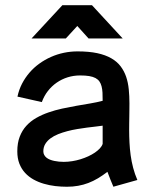

<svg xmlns="http://www.w3.org/2000/svg" viewBox="-20 -710 596 739"><path d="M508.7 -17.2Q498.8 -40.1 492.5 -64.1Q486.2 -88 482.9 -112.3Q479.6 -136.5 478.4 -161.1Q477.1 -185.6 477.1 -209.4Q477.1 -222.3 477.3 -235.3Q477.5 -248.3 477.7 -261.5Q477.8 -274.6 478 -287.2Q478.2 -299.8 478.2 -311.8Q478.2 -340.2 475.6 -366.3Q473 -392.4 465.5 -414.6Q457.9 -436.7 444.3 -454.7Q430.8 -472.8 408.4 -485.6Q386.1 -498.5 354.2 -505.4Q322.2 -512.2 278.1 -512.2Q251.7 -512.2 225.8 -506.8Q199.9 -501.4 176.2 -490.8Q152.4 -480.3 131.4 -465.1Q110.4 -450 93.7 -430.6Q76.9 -411.2 64.8 -387.9Q52.8 -364.6 47.2 -338.1L141 -317.1Q149.6 -340.8 164.4 -359.8Q179.2 -378.8 198.4 -392Q217.6 -405.3 240.5 -412.5Q263.5 -419.6 288.2 -419.6Q308.9 -419.6 323.4 -417.2Q337.9 -414.7 347.5 -409.6Q357.1 -404.4 362.6 -396.6Q368.1 -388.8 370.9 -377.9Q373.8 -367 374.5 -353.2Q375.1 -339.4 375.1 -322Q352.8 -316.2 327 -311.8Q301.1 -307.4 273.8 -302.7Q246.6 -297.9 219.1 -292Q191.7 -286 166.5 -277.2Q141.2 -268.5 119.4 -256Q97.6 -243.6 81.3 -225.7Q65.1 -207.9 55.9 -183.8Q46.6 -159.8 46.6 -127.5Q46.6 -100.8 54.5 -80.3Q62.5 -59.9 76.4 -44.7Q90.3 -29.6 108.9 -19.2Q127.5 -8.9 148.9 -2.7Q170.2 3.5 192.9 6.2Q215.5 8.8 237.5 8.8Q260.4 8.8 280.8 5.1Q301.2 1.5 320 -5.7Q338.9 -12.9 357 -23.7Q375.1 -34.6 393.5 -48.6Q398.9 -33.9 404.7 -19.5Q410.4 -5.1 416.4 8.7ZM375.1 -156.2Q372.3 -147.5 364.4 -138.9Q356.5 -130.4 345.3 -122.7Q334 -115 319.8 -108.4Q305.6 -101.9 289.8 -97Q274.1 -92.2 257.6 -89.6Q241 -87 225.2 -87Q216.1 -87 206.7 -87.9Q197.4 -88.9 188.6 -90.7Q179.8 -92.5 172.2 -95.6Q164.6 -98.6 159 -103.1Q153.4 -107.6 150.1 -113.8Q146.8 -119.9 146.8 -127.5Q146.8 -143.4 154.2 -155.7Q161.7 -168.1 174.3 -177.4Q186.9 -186.8 203.8 -193.6Q220.7 -200.3 239.4 -205.2Q258 -210.1 277.5 -213.3Q297.1 -216.6 315.1 -218.9Q333.1 -221.3 348.6 -222.9Q364.1 -224.5 375.1 -226.3ZM320.8 -562H452.2L334.1 -689.9H220L101.5 -562H233.4L277.5 -610Z"/></svg>

Font: Saysettha
Style: Regular
Weight: 400
Designer: John M. Durdin
Foundry: Lao Script for Windows
Version: Version 2.201